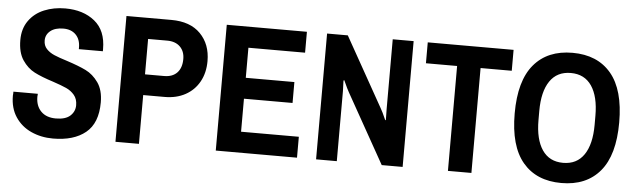

<svg xmlns="http://www.w3.org/2000/svg" viewBox="-46 -865 3450 1043"><g transform="rotate(5 1679.0 -343.0)"><path d="M267 12Q202 12 148 -12.5Q94 -37 62 -85Q30 -133 30 -201Q30 -210 31 -214V-223H164V-218Q163 -215 163 -207Q163 -157 192 -127.5Q221 -98 273 -98Q326 -98 351.5 -121.5Q377 -145 377 -179Q377 -213 359 -234.5Q341 -256 314.5 -268Q288 -280 240 -296Q177 -316 138 -336Q99 -356 71.5 -397Q44 -438 44 -506Q44 -568 75 -611.5Q106 -655 158 -676.5Q210 -698 273 -698Q371 -698 433.5 -647.5Q496 -597 496 -496V-484H365V-493Q365 -537 340 -562.5Q315 -588 272 -588Q227 -588 201.5 -567.5Q176 -547 176 -515Q176 -487 193 -469Q210 -451 235.5 -440Q261 -429 306 -415Q371 -394 411 -374.5Q451 -355 480 -314Q509 -273 509 -206Q509 -93 444.5 -40.5Q380 12 267 12Z M607 0V-686H852Q955 -686 1011 -629Q1067 -572 1067 -480Q1067 -416 1040 -367.5Q1013 -319 964.5 -292.5Q916 -266 852 -266H735V0ZM839 -379Q885 -379 910 -405.5Q935 -432 935 -480Q935 -522 909.5 -547Q884 -572 839 -572H735V-379Z M1154 -686H1591V-572H1282V-408H1547V-294H1282V-114H1597V0H1154Z M1701 -686H1814L2026 -308Q2036 -292 2057 -244L2060 -247L2059 -304V-686H2173V0H2059L1847 -378Q1839 -391 1816 -442L1812 -439L1814 -382V0H1701Z M2420 0V-572H2250V-686H2718V-572H2548V0Z M3039 12Q2903 12 2828.5 -76.5Q2754 -165 2754 -343Q2754 -521 2828.5 -609.5Q2903 -698 3039 -698Q3175 -698 3249.5 -609.5Q3324 -521 3324 -343Q3324 -165 3249.5 -76.5Q3175 12 3039 12ZM3039 -98Q3114 -98 3153 -155.5Q3192 -213 3192 -318V-368Q3192 -473 3153 -530.5Q3114 -588 3039 -588Q2964 -588 2925 -530.5Q2886 -473 2886 -368V-318Q2886 -213 2925 -155.5Q2964 -98 3039 -98Z"/></g></svg>

Font: AXENEO7
Style: Regular
Weight: 400
Designer: Hector Gatti, Simon Guibord
Foundry: Omnibus-Type, Jean-Christophe Thérien
Version: Version 1.000